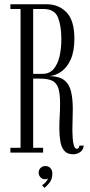

<svg xmlns="http://www.w3.org/2000/svg" viewBox="-20 -720 427 906"><path d="M325.5 8Q297 8 283 -9Q269 -26 264.5 -54Q260 -82 260 -114.5Q260 -144 261.8 -174Q263.5 -204 263.5 -230.5Q263.5 -276.5 255.8 -302.2Q248 -328 227.5 -338.5Q207 -349 167.5 -349H136.5V-22.5H183.5V0H29V-22.5H77V-677.5H29V-700H199Q257 -700 294 -661.8Q331 -623.5 331 -537.5Q331 -478.5 314 -440.2Q297 -402 270 -382.8Q243 -363.5 213.5 -361Q260 -360 283.5 -341.5Q307 -323 315.2 -288.2Q323.5 -253.5 323.5 -205Q323.5 -180.5 322.5 -155.2Q321.5 -130 321.5 -106.5Q321.5 -88.5 323 -67.8Q324.5 -47 329 -32.5Q333.5 -18 342.5 -18Q353.5 -18 354.5 -33H375Q373.5 -13 358.5 -2.5Q343.5 8 325.5 8ZM136.5 -371.5H180Q213 -371.5 232.5 -393.8Q252 -416 260.8 -453.2Q269.5 -490.5 269.5 -535.5Q269.5 -598 253.5 -637.8Q237.5 -677.5 185.5 -677.5H136.5ZM189 166.5 178.5 153.5Q186.5 149.5 195.2 140Q204 130.5 206 122Q201 126 193.5 126Q180 126 171.2 116.8Q162.5 107.5 162.5 94.5Q162.5 81 171.8 72.2Q181 63.5 194 63.5Q209.5 63.5 218.2 73.5Q227 83.5 227 99Q227 125 214 141.8Q201 158.5 189 166.5Z"/></svg>

Font: Imbue 50pt Light
Style: Regular
Weight: 300
Designer: Tyler Finck
Foundry: Etcetera Type Company
Version: Version 1.102; ttfautohint (v1.8.3)